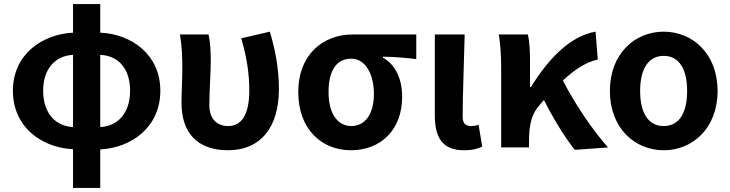

<svg xmlns="http://www.w3.org/2000/svg" viewBox="-20 -731 3622 952"><path d="M342 201H477V10C631 2 775 -100 775 -281C775 -460 633 -562 477 -569V-711H342V-569C187 -561 44 -460 44 -281C44 -100 187 1 342 9ZM194 -281C194 -392 256 -455 342 -459V-101C256 -105 194 -169 194 -281ZM625 -281C625 -169 563 -105 477 -101V-459C566 -455 625 -392 625 -281Z M1111 14C1272 14 1363 -99 1363 -290C1363 -385 1346 -481 1318 -574L1176 -541C1206 -440 1216 -359 1216 -283C1216 -160 1177 -106 1111 -106C1060 -106 1018 -138 1018 -209C1018 -282 1025 -373 1025 -423C1025 -475 1023 -521 1014 -560H872C883 -499 884 -437 884 -393C884 -335 880 -278 880 -221C880 -78 953 14 1111 14Z M1720 14C1867 14 1974 -86 1974 -251C1974 -342 1939 -412 1879 -445V-450C1939 -449 1982 -445 2044 -438V-560H1727C1589 -560 1459 -467 1459 -274C1459 -88 1577 14 1720 14ZM1722 -106C1654 -106 1609 -168 1609 -274C1609 -391 1655 -440 1722 -440C1794 -440 1834 -360 1834 -265C1834 -165 1790 -106 1722 -106Z M2281 14C2325 14 2349 6 2371 -4L2353 -112C2341 -108 2328 -106 2319 -106C2289 -106 2274 -117 2274 -153C2274 -257 2281 -424 2284 -560H2136V-159C2136 -54 2170 14 2281 14Z M2465 0H2603V-32C2603 -114 2617 -169 2657 -212C2664 -220 2671 -228 2677 -235C2728 -135 2783 -47 2830 12L2995 0C2918 -85 2827 -222 2771 -332C2834 -390 2885 -422 2944 -436L2933 -574C2805 -552 2697 -436 2613 -300H2608V-423C2608 -475 2606 -525 2597 -560H2453C2463 -503 2465 -437 2465 -393Z M3271 14C3413 14 3538 -94 3538 -280C3538 -466 3413 -574 3271 -574C3129 -574 3004 -466 3004 -280C3004 -94 3129 14 3271 14ZM3271 -106C3193 -106 3154 -173 3154 -280C3154 -386 3193 -454 3271 -454C3349 -454 3387 -386 3387 -280C3387 -173 3349 -106 3271 -106Z"/></svg>

Font: Noto Sans JP
Style: Bold
Weight: 700
Designer: Ryoko NISHIZUKA  (kana, bopomofo & ideographs); Paul D. Hunt (Latin, Greek & Cyrillic); Sandoll Communications , Soo-you
Foundry: Adobe
Version: Version 2.002;hotconv 1.0.116;makeotfexe 2.5.65601